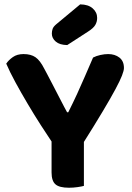

<svg xmlns="http://www.w3.org/2000/svg" viewBox="-20 -860 608 887"><path d="M361.9 -195.2H225.5Q199.8 -233.4 168.9 -281.4Q138 -329.4 107.8 -380.5Q77.5 -431.5 51.4 -479.5Q25.3 -527.6 8.8 -566Q19.7 -582.4 39.4 -596.3Q59.2 -610.2 88.6 -610.2Q122.8 -610.2 143.9 -595.6Q165 -581.1 184.4 -542.8Q187.5 -537.3 198.3 -516.8Q209.1 -496.3 223.3 -469Q237.5 -441.6 251.7 -414.1Q265.9 -386.5 276.5 -366.3Q287 -346.2 289.9 -341.4H295.4Q318.3 -387.2 336.3 -426.3Q354.2 -465.4 371.7 -505.9Q389.2 -546.4 409.9 -594.1Q425 -601.9 443.9 -606Q462.8 -610.2 479.7 -610.2Q510.8 -610.2 531.7 -594Q552.6 -577.8 552.6 -545.8Q552.6 -534.3 543.6 -510.9Q534.6 -487.5 513 -447.4Q491.5 -407.2 454.6 -345.5Q417.8 -283.7 361.9 -195.2ZM218.2 -250.2H367.6V-1.2Q358.1 1.5 338.5 4.4Q318.8 7.3 298.7 7.3Q253.9 7.3 236.1 -8.6Q218.2 -24.4 218.2 -63.2ZM240.3 -748.3 350.3 -839.8Q387.5 -839.5 408.1 -821.4Q428.8 -803.3 428.8 -777.2Q428.8 -759.4 420.2 -744.7Q411.7 -730 387 -714.2L290.6 -651.8Q255.7 -652.3 237.6 -667.9Q219.5 -683.5 219.5 -704.6Q219.5 -716.2 223.1 -726.6Q226.7 -737 240.3 -748.3Z"/></svg>

Font: Baloo Paaji 2
Style: Regular
Weight: 400
Designer: Shuchita Grover, Noopur Datye and Ek Type
Foundry: Ek Type
Version: Version 1.700